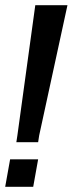

<svg xmlns="http://www.w3.org/2000/svg" viewBox="-30 -720 280 740"><path d="M33 -172 37 -198 106 -700H230L121 -198L117 -172ZM-10 0 9 -106H117L98 0Z"/></svg>

Font: Cabin VF Beta
Style: Italic
Weight: 400
Italic angle: -7°
Designer: Pablo Impallari
Foundry: Pablo Impallari. http://www.impallari.com Igino Marini. http://www.ikern.com
Version: Version 2.300